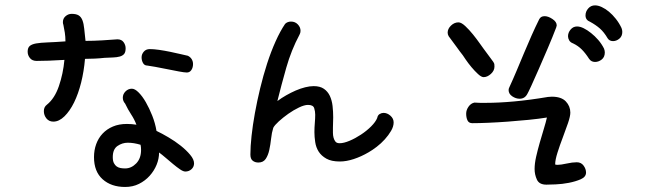

<svg xmlns="http://www.w3.org/2000/svg" viewBox="-20 -662 2454 729"><path d="M220.7 -567.4Q219.7 -570.3 219.2 -572.8Q218.8 -575.2 218.8 -578.1Q218.8 -591.8 229 -600.6Q239.3 -609.4 252 -609.4Q269.5 -609.4 278.8 -603.5Q288.1 -597.7 293 -585Q297.9 -572.3 299.8 -552.7Q301.8 -533.2 304.7 -506.8Q335.9 -506.8 368.7 -508.8Q401.4 -510.7 425.8 -512.7Q441.4 -512.7 449.2 -502Q457 -491.2 457 -478.5Q457 -463.9 451.2 -457Q445.3 -450.2 434.6 -447.3Q423.8 -444.3 409.2 -443.8Q394.5 -443.4 377 -442.4Q359.4 -440.4 340.3 -439.5Q321.3 -438.5 302.7 -438.5Q298.8 -391.6 288.1 -348.6Q277.3 -305.7 261.2 -272.9Q245.1 -240.2 224.6 -220.2Q204.1 -200.2 182.6 -200.2Q166 -200.2 156.2 -212.4Q146.5 -224.6 146.5 -240.2Q146.5 -255.9 158.2 -264.6Q187.5 -288.1 203.6 -335Q219.7 -381.8 224.6 -434.6Q193.4 -432.6 165 -431.6Q136.7 -430.7 119.1 -430.7Q102.5 -430.7 93.8 -441.4Q85 -452.1 85 -465.8Q85 -480.5 92.8 -487.3Q100.6 -494.1 117.2 -497.1Q133.8 -500 161.1 -501Q188.5 -502 228.5 -504.9Q228.5 -522.5 226.1 -538.1Q223.6 -553.7 220.7 -567.4ZM539.1 -413.1Q528.3 -413.1 522.9 -422.9Q517.6 -432.6 517.6 -444.3Q517.6 -456.1 525.9 -465.8Q534.2 -475.6 548.8 -475.6Q563.5 -475.6 584 -472.7Q604.5 -469.7 626 -465.3Q647.5 -460.9 666 -456.5Q684.6 -452.1 693.4 -450.2Q703.1 -445.3 708 -437Q712.9 -428.7 712.9 -418.9Q712.9 -405.3 706.5 -396Q700.2 -386.7 689.5 -386.7Q680.7 -386.7 659.7 -390.6Q638.7 -394.5 614.7 -399.4Q590.8 -404.3 569.3 -408.2Q547.9 -412.1 539.1 -413.1ZM455.1 -268.6Q446.3 -278.3 446.3 -291Q446.3 -304.7 456.5 -314.9Q466.8 -325.2 480.5 -325.2Q492.2 -325.2 506.3 -311Q520.5 -296.9 533.7 -273.9Q546.9 -251 558.1 -222.7Q569.3 -194.3 574.2 -165Q594.7 -155.3 619.6 -140.6Q644.5 -126 666 -108.9Q687.5 -91.8 702.1 -74.2Q716.8 -56.6 716.8 -42Q716.8 -28.3 707 -19.5Q697.3 -10.7 683.6 -10.7Q675.8 -10.7 663.6 -19Q651.4 -27.3 637.2 -39.1Q623 -50.8 608.9 -63Q594.7 -75.2 584 -83Q584 -59.6 574.7 -36.6Q565.4 -13.7 548.3 5.4Q531.2 24.4 507.8 36.1Q484.4 47.9 455.1 47.9Q402.3 47.9 369.6 18.6Q336.9 -10.7 336.9 -65.4Q336.9 -91.8 345.2 -114.7Q353.5 -137.7 369.6 -154.8Q385.7 -171.9 408.7 -181.6Q431.6 -191.4 461.9 -191.4Q480.5 -191.4 498 -188.5Q490.2 -209 478 -227.5Q465.8 -246.1 455.1 -268.6ZM513.7 -112.3Q488.3 -120.1 464.8 -120.1Q444.3 -120.1 426.3 -107.9Q408.2 -95.7 408.2 -65.4Q408.2 -50.8 412.6 -42.5Q417 -34.2 423.3 -29.8Q429.7 -25.4 438 -23.9Q446.3 -22.5 455.1 -22.5Q478.5 -22.5 497.1 -41.5Q515.6 -60.5 515.6 -92.8Q515.6 -96.7 515.1 -103Q514.6 -109.4 513.7 -112.3Z M1062.5 -571.3Q1071.3 -580.1 1085 -580.1Q1100.6 -580.1 1110.8 -569.3Q1121.1 -558.6 1121.1 -544.9Q1121.1 -537.1 1117.2 -530.3Q1085.9 -471.7 1066.9 -404.8Q1047.9 -337.9 1033.2 -278.3Q1048.8 -290 1066.9 -300.3Q1085 -310.5 1103 -318.4Q1121.1 -326.2 1138.7 -330.6Q1156.2 -335 1170.9 -335Q1195.3 -335 1210 -324.7Q1224.6 -314.5 1232.4 -297.9Q1240.2 -281.2 1242.7 -259.8Q1245.1 -238.3 1245.1 -216.8Q1245.1 -206.1 1244.6 -196.8Q1244.1 -187.5 1244.1 -176.8Q1244.1 -168 1244.1 -157.7Q1244.1 -147.5 1246.6 -138.7Q1249 -129.9 1253.9 -124Q1258.8 -118.2 1269.5 -118.2Q1285.2 -118.2 1307.1 -127.4Q1329.1 -136.7 1350.6 -150.9Q1372.1 -165 1389.2 -182.1Q1406.2 -199.2 1412.1 -213.9Q1414.1 -224.6 1421.4 -229Q1428.7 -233.4 1436.5 -233.4Q1450.2 -233.4 1462.4 -222.7Q1474.6 -211.9 1474.6 -197.3Q1474.6 -181.6 1464.8 -165Q1455.1 -148.4 1440.9 -132.8Q1426.8 -117.2 1410.2 -104.5Q1393.6 -91.8 1379.9 -84Q1351.6 -67.4 1323.2 -58.1Q1294.9 -48.8 1270.5 -48.8Q1238.3 -48.8 1219.2 -59.6Q1200.2 -70.3 1189.9 -86.4Q1179.7 -102.5 1176.8 -122.6Q1173.8 -142.6 1173.8 -160.2Q1173.8 -177.7 1175.3 -194.8Q1176.8 -211.9 1176.8 -226.6Q1176.8 -239.3 1172.9 -251.5Q1168.9 -263.7 1149.4 -263.7Q1135.7 -263.7 1115.2 -253.9Q1094.7 -244.1 1074.7 -230Q1054.7 -215.8 1038.6 -201.2Q1022.5 -186.5 1017.6 -176.8Q1011.7 -158.2 1009.3 -135.3Q1006.8 -112.3 1002.4 -92.3Q998 -72.3 988.8 -58.6Q979.5 -44.9 960.9 -44.9Q948.2 -44.9 939.5 -51.8Q930.7 -58.6 930.7 -75.2Q930.7 -105.5 935.1 -146Q939.5 -186.5 947.8 -232.4Q956.1 -278.3 967.8 -326.7Q979.5 -375 994.1 -420.4Q1008.8 -465.8 1026.4 -504.9Q1043.9 -543.9 1062.5 -571.3Z M1773.4 -194.3Q1759.8 -194.3 1754.9 -205.1Q1750 -215.8 1750 -230.5Q1750 -244.1 1758.8 -256.8Q1767.6 -269.5 1781.2 -272.5Q1792 -271.5 1802.7 -271.5Q1813.5 -271.5 1825.2 -271.5Q1874 -271.5 1932.6 -276.9Q1991.2 -282.2 2060.5 -293.9Q2064.5 -293.9 2067.9 -294.4Q2071.3 -294.9 2075.2 -294.9Q2111.3 -294.9 2128.4 -276.9Q2145.5 -258.8 2145.5 -234.4Q2145.5 -220.7 2136.7 -194.8Q2127.9 -168.9 2116.7 -139.6Q2105.5 -110.4 2096.7 -82.5Q2087.9 -54.7 2087.9 -38.1Q2088.9 -36.1 2096.7 -36.1Q2109.4 -36.1 2131.3 -41Q2153.3 -45.9 2169.9 -45.9Q2186.5 -45.9 2195.8 -33.2Q2205.1 -20.5 2205.1 -6.8Q2205.1 9.8 2185.1 18.6Q2165 27.3 2139.6 32.2Q2114.3 37.1 2089.4 38.1Q2064.5 39.1 2054.7 39.1Q2027.3 39.1 2018.6 20Q2009.8 1 2009.8 -20.5Q2009.8 -41 2015.6 -66.9Q2021.5 -92.8 2029.3 -120.1Q2037.1 -147.5 2044.9 -172.9Q2052.7 -198.2 2056.6 -215.8Q2026.4 -210.9 1987.3 -207Q1948.2 -203.1 1908.7 -200.2Q1869.1 -197.3 1833 -195.8Q1796.9 -194.3 1773.4 -194.3ZM1683.6 -524.4Q1679.7 -531.2 1679.7 -538.1Q1679.7 -552.7 1692.4 -564.9Q1705.1 -577.1 1720.7 -577.1Q1731.4 -577.1 1746.6 -563Q1761.7 -548.8 1775.9 -531.2Q1790 -513.7 1801.3 -497.6Q1812.5 -481.4 1816.4 -476.6Q1832 -455.1 1840.3 -444.3Q1848.6 -433.6 1852.5 -427.7Q1856.4 -421.9 1856.9 -418.5Q1857.4 -415 1857.4 -409.2Q1857.4 -393.6 1843.8 -381.3Q1830.1 -369.1 1816.4 -369.1Q1807.6 -369.1 1794.9 -380.9Q1782.2 -392.6 1770 -407.2Q1757.8 -421.9 1748.5 -435.5Q1739.3 -449.2 1737.3 -452.1Q1725.6 -466.8 1713.9 -483.4Q1702.1 -500 1683.6 -524.4ZM2027.3 -588.9Q2033.2 -600.6 2047.9 -600.6Q2061.5 -600.6 2077.6 -589.8Q2093.8 -579.1 2093.8 -565.4Q2093.8 -563.5 2091.8 -557.6Q2078.1 -521.5 2060.1 -479.5Q2042 -437.5 2025.9 -400.4Q2009.8 -363.3 1997.6 -336.9Q1985.4 -310.5 1982.4 -305.7Q1972.7 -287.1 1953.1 -287.1Q1938.5 -287.1 1924.8 -296.4Q1911.1 -305.7 1911.1 -320.3Q1911.1 -325.2 1914.1 -331.1Q1927.7 -360.4 1941.4 -393.1Q1955.1 -425.8 1969.2 -459.5Q1983.4 -493.2 1998 -526.4Q2012.7 -559.6 2027.3 -588.9ZM2156.2 -497.1Q2145.5 -501 2141.1 -508.8Q2136.7 -516.6 2136.7 -524.4Q2136.7 -538.1 2146.5 -549.8Q2156.2 -561.5 2170.9 -561.5Q2182.6 -561.5 2196.3 -554.7Q2210 -547.9 2224.1 -536.6Q2238.3 -525.4 2251.5 -510.3Q2264.6 -495.1 2273.4 -477.5Q2276.4 -469.7 2276.4 -462.9Q2276.4 -445.3 2264.6 -436Q2252.9 -426.8 2239.3 -426.8Q2233.4 -426.8 2227.5 -429.2Q2221.7 -431.6 2216.8 -438.5Q2203.1 -460 2189 -474.1Q2174.8 -488.3 2156.2 -497.1ZM2220.7 -579.1Q2203.1 -585.9 2203.1 -603.5Q2203.1 -618.2 2213.4 -629.9Q2223.6 -641.6 2239.3 -641.6Q2251 -641.6 2264.6 -635.3Q2278.3 -628.9 2292 -617.7Q2305.7 -606.4 2318.4 -590.3Q2331.1 -574.2 2339.8 -555.7Q2342.8 -547.9 2342.8 -541Q2342.8 -524.4 2331.5 -515.1Q2320.3 -505.9 2307.6 -505.9Q2293.9 -505.9 2287.1 -516.6Q2273.4 -540 2257.8 -553.7Q2242.2 -567.4 2220.7 -579.1Z"/></svg>

Font: Gamja Flower
Style: Regular
Weight: 400
Designer: YoonDesign Inc.
Foundry: YoonDesign Inc.
Version: Version 3.00;build 20171102